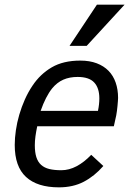

<svg xmlns="http://www.w3.org/2000/svg" viewBox="-20 -786 557 821"><path d="M139.2 -246.1Q134.3 -223.1 131.6 -203.1Q128.9 -183.1 128.9 -165Q128.9 -134.3 135.5 -113.8Q142.1 -93.3 156 -80.8Q169.9 -68.4 191.2 -63.2Q212.4 -58.1 242.2 -58.1Q275.4 -58.1 307.6 -75.2Q339.8 -92.3 370.1 -124L421.9 -76.2Q383.8 -32.7 338.1 -8.8Q292.5 15.1 231.9 15.1Q139.6 15.1 91.3 -29.3Q43 -73.7 43 -166Q43 -195.8 47.9 -229Q52.7 -262.2 62.5 -295.7Q72.3 -329.1 86.4 -360.8Q100.6 -392.6 119.1 -419.9Q151.9 -469.2 201.2 -498Q250.5 -526.9 323.2 -526.9Q363.3 -526.9 393.6 -515.4Q423.8 -503.9 444.1 -483.2Q464.4 -462.4 474.6 -432.9Q484.9 -403.3 484.9 -367.2Q484.9 -362.3 484.1 -353Q483.4 -343.8 482.4 -333Q481.4 -322.3 480 -311.5Q478.5 -300.8 477.1 -293L466.8 -246.1ZM398.9 -312Q404.8 -340.3 404.8 -365.2Q404.8 -409.7 382.8 -433.3Q360.8 -457 312 -457Q277.3 -457 250.7 -445.3Q224.1 -433.6 203.1 -408.2Q175.3 -373.5 153.8 -312ZM350.6 -589.8H277.3L394.5 -766.1H512.7Z"/></svg>

Font: Clear Sans
Style: Italic
Weight: 400
Italic angle: -12°
Foundry: Intel Corporation
Version: Version 1.00